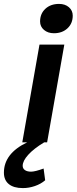

<svg xmlns="http://www.w3.org/2000/svg" viewBox="-85 -728 392 982"><path d="M287 -648Q287 -608 260 -583Q233 -558 191 -558Q160 -558 140 -575Q120 -592 120 -618Q120 -658 147 -683Q174 -708 217 -708Q248 -708 267.5 -691Q287 -674 287 -648ZM117 -500H244L156 0H141Q88 32 59.5 63.5Q31 95 31 120Q31 134 42.5 142Q54 150 74 150Q94 150 138 134L146 194Q124 213 93.5 223.5Q63 234 32 234Q-15 234 -40 213.5Q-65 193 -65 155Q-65 57 54 0H29Z"/></svg>

Font: Sarabun
Style: Bold Italic
Weight: 700
Italic angle: -10°
Designer: Suppakit Chalermlarp | Katatrad Co.,Ltd.
Foundry: Cadson Demak Co.,Ltd.
Version: Version 1.000; ttfautohint (v1.6)